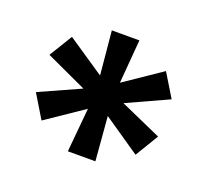

<svg xmlns="http://www.w3.org/2000/svg" viewBox="-74 -775 579 537"><g transform="rotate(20 215.5 -507.0)"><path d="M174.8 -327.1 187 -458 76.2 -382.8 34.2 -452.1 155.8 -506.8 34.2 -563 76.2 -631.8 187 -557.1 174.8 -687H256.8L246.1 -557.1L356 -631.8L397.9 -563L274.9 -506.8L397.9 -452.1L356 -382.8L246.1 -458L256.8 -327.1Z"/></g></svg>

Font: Archivo Expanded
Style: Bold
Weight: 700
Width: 7
Designer: Hector Gatti
Foundry: Omnibus-Type
Version: Version 2.001